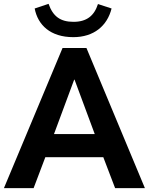

<svg xmlns="http://www.w3.org/2000/svg" viewBox="-27 -965 763 985"><path d="M145.5 0 205.6 -158.7H502.9L563.5 0H716.3L416.5 -718.8H293.9L-6.8 0ZM355.5 -556.2 459 -277.3H250L353.5 -556.2ZM349.1 -774.4C453.6 -774.4 522.9 -831.5 545.4 -921.4L475.6 -944.3C456.5 -884.3 418 -853 350.1 -853C282.7 -853 244.6 -880.9 222.2 -945.3L150.9 -921.4C167 -836.9 231.4 -774.4 349.1 -774.4Z"/></svg>

Font: Winston
Style: Bold
Weight: 700
Designer: Vernon Adams, Kim Jin-seong, David Berlow, Cristiano Sobral
Foundry: The Winston Project Authors
Version: Version 3.004